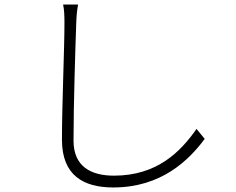

<svg xmlns="http://www.w3.org/2000/svg" viewBox="-20 -788 1040 846"><path d="M258 -768C263 -746 264 -718 264 -688C264 -572 253 -327 253 -172C253 -15 348 38 479 38C691 38 812 -82 882 -176L846 -220C776 -120 673 -14 482 -14C380 -14 304 -55 304 -168C304 -331 312 -573 316 -688C317 -716 319 -741 324 -768Z"/></svg>

Font: Noto Sans CJK JP Light
Style: Regular
Weight: 300
Designer: Ryoko NISHIZUKA (kana & ideographs); Paul D. Hunt (Latin, Greek & Cyrillic); Wenlong ZHANG (bopomofo); Sandoll Communica
Foundry: Adobe Systems Incorporated
Version: Version 1.004;PS 1.004;hotconv 1.0.82;makeotf.lib2.5.63406